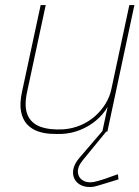

<svg xmlns="http://www.w3.org/2000/svg" viewBox="-20 -521 552 760"><path d="M404 -11H388L386 -3L295 103Q275 126 270.5 148Q266 170 275 187.5Q284 205 304 213.5Q324 222 352 218Q357 217 372 212.5Q387 208 405 202.5Q423 197 436 193Q449 189 449 189L447 169Q447 169 440 171Q433 173 421.5 177.5Q410 182 396.5 186.5Q383 191 369 195Q334 206 312.5 195.5Q291 185 288.5 162.5Q286 140 307 114L402 -2ZM406 -98 385 0H405L512 -501H492L421 -169Q415 -139 398 -111Q381 -83 356 -61Q331 -39 299.5 -25.5Q268 -12 231 -9Q176 -6 139.5 -19.5Q103 -33 89 -66.5Q75 -100 87 -156L161 -501H141L67 -157Q57 -110 63.5 -78.5Q70 -47 87.5 -28.5Q105 -10 129 -1.5Q153 7 179 8.5Q205 10 227 9Q263 7 297 -6.5Q331 -20 359.5 -43.5Q388 -67 406 -98Z"/></svg>

Font: Advent Pro Thin
Style: Italic
Weight: 250
Italic angle: -12°
Version: Version 3.000